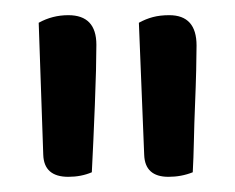

<svg xmlns="http://www.w3.org/2000/svg" viewBox="-20 -645 310 253"><path d="M101 -418Q87 -412 70 -412Q38 -412 37 -441L31 -615Q49 -625 70 -625Q107 -625 107 -586Q107 -573 106.5 -552Q106 -531 105 -507Q104 -483 103 -459.5Q102 -436 101 -418ZM234 -418Q219 -412 202 -412Q171 -412 170 -441L163 -615Q172 -620 181.5 -622.5Q191 -625 203 -625Q239 -625 239 -585Q239 -573 238.5 -552Q238 -531 237 -507Q236 -483 235.5 -459.5Q235 -436 234 -418Z"/></svg>

Font: Baloo Chettan 2
Style: Regular
Weight: 400
Designer: Maithili Shingre, Unnati Kotecha and Ek Type
Foundry: Ek Type
Version: Version 1.640;hotconv 1.0.111;makeotfexe 2.5.65597; ttfautoh